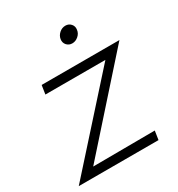

<svg xmlns="http://www.w3.org/2000/svg" viewBox="-174 -795 839 904"><g transform="rotate(-30 246.0 -343.0)"><path d="M-8.8 0 397 -452.1H70.8L78.1 -500H501L96.2 -45.9L432.1 -47.9L424.8 0ZM263.2 -642.1Q266.1 -660.2 280.8 -673.1Q295.4 -686 314 -686Q332 -686 343.5 -673.1Q355 -660.2 352.1 -642.1Q350.1 -623.5 335 -610.4Q319.8 -597.2 301.8 -597.2Q283.2 -597.2 271.7 -610.4Q260.3 -623.5 263.2 -642.1Z"/></g></svg>

Font: Human Sans Light
Style: Italic
Weight: 300
Italic angle: -8°
Designer: Tim Radville
Foundry: Continuum
Version: Version 1.000;FEAKit 1.0